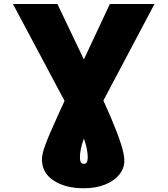

<svg xmlns="http://www.w3.org/2000/svg" viewBox="-20 -748 859 983"><path d="M46.4 -727.5H273.9L461.4 -335Q513.2 -227.5 547.6 -146.7Q582 -65.9 599.4 -11Q616.7 43.9 616.7 74.2Q616.7 113.8 590.6 146Q564.5 178.2 517.8 197Q471.2 215.8 408.7 215.8Q314 215.8 254.4 176.3Q194.8 136.7 194.8 68.4Q194.8 55.7 198 40Q201.2 24.4 210.4 -1.7Q219.7 -27.8 237.8 -70.1Q255.9 -112.3 285.4 -177Q314.9 -241.7 358.9 -335.9L542.5 -727.5H771L429.2 -82Q417 -59.1 408 -34.2Q398.9 -9.3 394 14.4Q389.2 38.1 389.2 57.6Q389.2 74.2 393.8 82.5Q398.4 90.8 408.7 90.8Q419.4 90.8 424.3 82.8Q429.2 74.7 429.2 56.6Q429.2 37.1 424.3 13.2Q419.4 -10.7 410.6 -35.6Q401.9 -60.5 390.1 -82Z"/></svg>

Font: Inter 17pt Black
Style: Regular
Weight: 900
Version: Version 4.001;git-66647c0bb